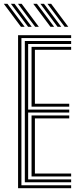

<svg xmlns="http://www.w3.org/2000/svg" viewBox="-35 -984 420 1004"><path d="M59.5 0V-800H337V-784.8H77V-15.2H337V0ZM94.8 -30.8V-769.5H337V-754H112.2V-410.8H327V-395.5H112.2V-46H337V-30.8ZM130 -426.2V-738.8H337V-723.5H147.5V-441.5H327V-426.2ZM130 -61.2V-380.2H327V-365H147.5V-76.5H337V-61.2ZM148.8 -844 59 -964H78.2L168 -844ZM74.5 -844 -15 -964H4L93.8 -844ZM111.8 -844 22 -964H41.2L130.8 -844ZM303 -844 213.2 -964H232.5L322 -844ZM228.8 -844 139 -964H158.2L248 -844ZM265.8 -844 176.2 -964H195.2L285 -844Z"/></svg>

Font: Big Shoulders Inline Text Medium
Style: Regular
Weight: 500
Designer: Patric King
Foundry: XO Type Co
Version: Version 1.000